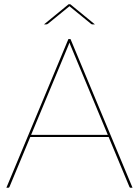

<svg xmlns="http://www.w3.org/2000/svg" viewBox="-20 -884 654 904"><path d="M427 -769H417Q414.5 -769 412 -769.8Q409.5 -770.5 407 -773L309 -853Q308 -853.5 307.8 -854Q307.5 -854.5 307 -855L305 -853L207 -773Q202.5 -769 197 -769H187L303 -864H311ZM604 0H595Q590.5 0 589 -5L491.5 -239H122.5L25 -5Q23.5 0 18 0H10L302 -700H312ZM126.5 -249H487.5L315 -663Q312.5 -668.5 310.8 -673.2Q309 -678 307 -683.5Q305 -678 303.2 -673.2Q301.5 -668.5 299 -663Z"/></svg>

Font: Lato TR Hairline
Style: Regular
Weight: 250
Designer: Lukasz Dziedzic
Foundry: Lukasz Dziedzic
Version: Version 1.104 2013